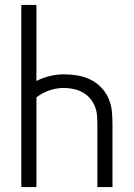

<svg xmlns="http://www.w3.org/2000/svg" viewBox="-20 -755 540 775"><path d="M66 0V-735H127V-428Q152 -441 180.5 -448Q209 -455 238 -455Q265 -455 292 -450.5Q319 -446 343.5 -434.5Q368 -423 387.5 -403Q407 -383 418 -358Q429 -333 431.5 -306Q434 -279 434 -252V0H373V-252Q373 -271 371.5 -290Q370 -309 362.5 -327Q355 -345 342 -359.5Q329 -374 312 -383Q295 -392 276 -396Q257 -400 238 -400Q208 -400 179 -390Q150 -380 127 -362V0Z"/></svg>

Font: Iosevka Term Curly Light
Style: Regular
Weight: 300
Designer: Belleve Invis
Foundry: Belleve Invis
Version: Version 32.3.0